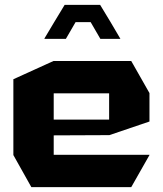

<svg xmlns="http://www.w3.org/2000/svg" viewBox="-20 -770 672 790"><path d="M109 0 35 -132V-133H595V-132L520 0ZM35 -133V-444L200 -519H201V-133ZM201 -213V-278H429V-214ZM201 -386V-519H520L595 -387V-386ZM429 -214V-386H595V-270L430 -214ZM203 -679 246 -750H392L435 -679ZM163 -610V-612L203 -679H291L251 -610ZM393 -610 353 -679H435L475 -611V-610Z"/></svg>

Font: Foldit
Style: Bold
Weight: 700
Version: Version 1.003